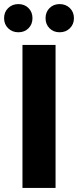

<svg xmlns="http://www.w3.org/2000/svg" viewBox="-27 -920 382 940"><path d="M83 -700H245V0H83ZM-7 -831Q-7 -861 13 -880.5Q33 -900 63 -900Q93 -900 112.5 -880.5Q132 -861 132 -831Q132 -801 112.5 -781.5Q93 -762 63 -762Q33 -762 13 -781.5Q-7 -801 -7 -831ZM196 -831Q196 -861 215.5 -880.5Q235 -900 265 -900Q295 -900 315 -880.5Q335 -861 335 -831Q335 -801 315 -781.5Q295 -762 265 -762Q235 -762 215.5 -781.5Q196 -801 196 -831Z"/></svg>

Font: CMG Sans
Style: Bold
Weight: 700
Designer: Julieta Ulanovsky
Foundry: Julieta Ulanovsky
Version: Version 7.200